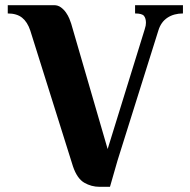

<svg xmlns="http://www.w3.org/2000/svg" viewBox="-20 -722 734 742"><path d="M10 -702H189Q204 -702 215.5 -693.5Q227 -685 235 -673.5Q243 -662 248 -650Q253 -638 255 -631L396 -146L539 -608Q542 -617 543 -623Q544 -629 544 -634Q544 -651 536.5 -660.5Q529 -670 502 -670V-702H687V-670Q652 -670 627 -653.5Q602 -637 592 -604L434 -101L405 0H365Q333 0 305.5 -16Q278 -32 262 -79L97 -604Q86 -637 65.5 -653.5Q45 -670 10 -670Z"/></svg>

Font: Cafe24 Danjunghae
Style: Regular
Weight: 400
Designer: Cafe24 thkim, hmlim, mnelim, nhlee, sslee, sskim, smlim, yjkim, sdjeong, hskwak & 4IRTF
Foundry: Cafe24
Version: Version 1.000